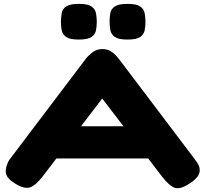

<svg xmlns="http://www.w3.org/2000/svg" viewBox="-20 -948 1057 990"><path d="M988 -122Q1009 -95 1010 -73.5Q1011 -52 995 -33Q979 -14 945 6Q904 30 877.5 19Q851 8 816 -37L507 -440L199 -37Q165 6 138 17Q111 28 69 5Q37 -13 22.5 -30.5Q8 -48 9.5 -69.5Q11 -91 26 -121L421 -643Q432 -658 454.5 -676.5Q477 -695 508 -695Q531 -695 548 -685.5Q565 -676 576.5 -663.5Q588 -651 594 -643ZM248 -131 329 -297H686L766 -131ZM637 -744Q591 -744 572 -757.5Q553 -771 549 -792.5Q545 -814 545 -837Q545 -860 549 -881Q553 -902 572.5 -915Q592 -928 638 -928Q684 -928 703 -914.5Q722 -901 726 -879.5Q730 -858 730 -835Q730 -813 726 -792Q722 -771 703 -757.5Q684 -744 637 -744ZM386 -744Q340 -744 321 -757.5Q302 -771 298 -792.5Q294 -814 294 -837Q295 -860 298.5 -881Q302 -902 321.5 -915Q341 -928 387 -928Q433 -928 452 -914.5Q471 -901 475 -879.5Q479 -858 479 -835Q479 -813 475 -792Q471 -771 452 -757.5Q433 -744 386 -744Z"/></svg>

Font: Fredoka Expanded
Style: Bold
Weight: 700
Width: 7
Designer: Ben Nathan
Foundry: Milena B. Brandão, Ben Nathan
Version: Version 2.001